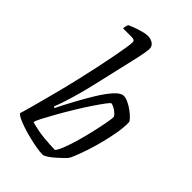

<svg xmlns="http://www.w3.org/2000/svg" viewBox="-239 -884 969 969"><g transform="rotate(45 245.0 -400.0)"><path d="M264 0Q244 0 216 -5Q188 -10 158 -17.5Q128 -25 101.5 -34Q75 -43 57 -52Q39 -61 36 -68Q41 -83 50 -116Q59 -149 71 -193.5Q83 -238 95 -285Q109 -339 122 -395.5Q135 -452 146.5 -505Q158 -558 166.5 -603Q175 -648 180 -679Q185 -710 185 -722Q185 -731 179 -734.5Q173 -738 163 -738H101Q101 -744 103 -753.5Q105 -763 108 -768Q125 -776 145 -783Q165 -790 184 -795Q203 -800 217 -800Q237 -800 253 -789.5Q269 -779 269 -757Q269 -751 266.5 -735.5Q264 -720 258 -691L201 -444Q191 -400 179 -356Q167 -312 155 -274.5Q143 -237 133 -213L140 -208Q162 -252 189 -302Q216 -352 244 -397.5Q272 -443 298 -471.5Q324 -500 344 -500Q359 -500 378 -491Q397 -482 414.5 -469Q432 -456 444 -443.5Q456 -431 457 -425Q458 -389 450.5 -345.5Q443 -302 431.5 -257.5Q420 -213 407.5 -176Q395 -139 385 -114.5Q375 -90 372 -86Q367 -78 353 -64.5Q339 -51 322 -36Q305 -21 289 -10.5Q273 0 264 0ZM292 -61Q302 -72 315 -105Q328 -138 340 -180.5Q352 -223 362 -266.5Q372 -310 378 -343Q384 -376 384 -389Q380 -398 368.5 -407.5Q357 -417 345 -423Q333 -429 327 -429Q323 -429 306.5 -407Q290 -385 266.5 -350Q243 -315 218 -274Q193 -233 171 -194Q149 -155 133.5 -125.5Q118 -96 116 -84Q164 -70 212 -65.5Q260 -61 292 -61Z"/></g></svg>

Font: Texturina Medium 12pt ExtraLight
Style: Italic
Weight: 250
Italic angle: -11°
Version: Version 1.002